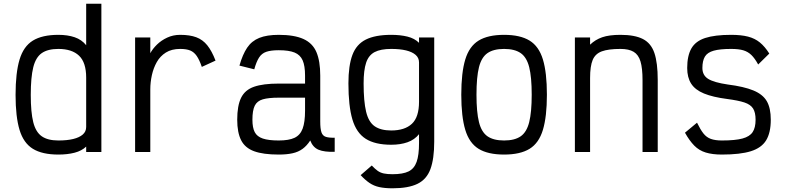

<svg xmlns="http://www.w3.org/2000/svg" viewBox="-20 -820 4240 1036"><path d="M295 14Q208 14 157.5 -17Q107 -48 85.5 -119Q64 -190 64 -308Q64 -427 85.5 -498.5Q107 -570 157.5 -601Q208 -632 295 -632Q345 -632 383 -619Q421 -606 445 -576V-800H527V0H445V-29Q421 -6 382.5 4Q344 14 295 14ZM295 -62Q342 -62 375 -70Q408 -78 426.5 -94Q445 -110 445 -135V-401Q445 -483 406.5 -519.5Q368 -556 295 -556Q238 -556 205.5 -533.5Q173 -511 159.5 -457Q146 -403 146 -308Q146 -214 159.5 -160.5Q173 -107 205.5 -84.5Q238 -62 295 -62Z M709 0V-618H791V-533Q804 -557 827 -579.5Q850 -602 882 -617Q914 -632 952 -632Q1004 -632 1039 -619Q1074 -606 1098.5 -575.5Q1123 -545 1143 -493L1069 -459Q1056 -497 1041.5 -518Q1027 -539 1006.5 -547.5Q986 -556 952 -556Q906 -556 875 -536.5Q844 -517 826 -485Q808 -453 799.5 -414.5Q791 -376 791 -338V0Z M1484 14Q1400 14 1351 -4Q1302 -22 1281 -63.5Q1260 -105 1260 -174Q1260 -250 1281 -292.5Q1302 -335 1351 -352Q1400 -369 1484 -369H1626V-412Q1626 -465 1613 -494.5Q1600 -524 1569.5 -536.5Q1539 -549 1484 -549Q1442 -549 1417 -540.5Q1392 -532 1377.5 -509Q1363 -486 1352 -446L1272 -466Q1289 -526 1313.5 -562.5Q1338 -599 1379 -615.5Q1420 -632 1484 -632Q1568 -632 1617.5 -609.5Q1667 -587 1687.5 -538.5Q1708 -490 1708 -412V-164Q1708 -125 1714.5 -106Q1721 -87 1738.5 -81.5Q1756 -76 1786 -77V-1Q1730 1 1699 -12Q1668 -25 1654 -62Q1636 -34 1613 -17Q1590 0 1558.5 7Q1527 14 1484 14ZM1484 -62Q1539 -62 1569.5 -76.5Q1600 -91 1613 -126Q1626 -161 1626 -223V-293H1484Q1429 -293 1398 -284Q1367 -275 1354.5 -249.5Q1342 -224 1342 -174Q1342 -131 1354.5 -107Q1367 -83 1398 -72.5Q1429 -62 1484 -62Z M2098 196Q2056 196 2026.5 189.5Q1997 183 1973.5 167Q1950 151 1926 125L1986 73Q2003 91 2017.5 101.5Q2032 112 2051 116Q2070 120 2098 120Q2154 120 2184.5 105Q2215 90 2228 53.5Q2241 17 2241 -47V-96Q2217 -66 2179 -52.5Q2141 -39 2091 -39Q2004 -39 1953.5 -71Q1903 -103 1881.5 -175.5Q1860 -248 1860 -370Q1860 -466 1881.5 -523.5Q1903 -581 1954 -606.5Q2005 -632 2091 -632Q2140 -632 2178.5 -622.5Q2217 -613 2241 -589V-618H2323V-56Q2323 37 2302.5 92.5Q2282 148 2232.5 172Q2183 196 2098 196ZM2091 -116Q2164 -116 2202.5 -152Q2241 -188 2241 -271V-483Q2241 -508 2222.5 -524Q2204 -540 2171 -548Q2138 -556 2091 -556Q2034 -556 2001.5 -539Q1969 -522 1955.5 -481.5Q1942 -441 1942 -370Q1942 -273 1955.5 -217Q1969 -161 2002 -138.5Q2035 -116 2091 -116Z M2700 14Q2613 14 2562.5 -17Q2512 -48 2490.5 -119.5Q2469 -191 2469 -309Q2469 -428 2490.5 -499Q2512 -570 2562.5 -601Q2613 -632 2700 -632Q2787 -632 2837.5 -601Q2888 -570 2909.5 -499Q2931 -428 2931 -309Q2931 -191 2909.5 -119.5Q2888 -48 2837.5 -17Q2787 14 2700 14ZM2700 -62Q2757 -62 2789.5 -84.5Q2822 -107 2835.5 -161Q2849 -215 2849 -309Q2849 -404 2835.5 -457.5Q2822 -511 2789.5 -533.5Q2757 -556 2700 -556Q2643 -556 2610.5 -533.5Q2578 -511 2564.5 -457.5Q2551 -404 2551 -309Q2551 -215 2564.5 -161Q2578 -107 2610.5 -84.5Q2643 -62 2700 -62Z M3082 0V-618H3164V-579Q3192 -606 3229.5 -619Q3267 -632 3328 -632Q3405 -632 3449 -609.5Q3493 -587 3511 -534Q3529 -481 3529 -388V0H3447V-388Q3447 -452 3436 -488.5Q3425 -525 3399 -540.5Q3373 -556 3328 -556Q3263 -556 3227.5 -543Q3192 -530 3178 -496.5Q3164 -463 3164 -399V0Z M3875 14Q3824 14 3788 3Q3752 -8 3726 -34.5Q3700 -61 3676 -104L3741 -158Q3759 -121 3775.5 -100Q3792 -79 3815.5 -70.5Q3839 -62 3875 -62Q3947 -62 3986 -72.5Q4025 -83 4041 -107Q4057 -131 4057 -174Q4057 -213 4043.5 -234.5Q4030 -256 3997 -267Q3964 -278 3903 -286Q3826 -296 3778.5 -315.5Q3731 -335 3709.5 -368.5Q3688 -402 3688 -453Q3688 -519 3710.5 -558.5Q3733 -598 3785 -615Q3837 -632 3925 -632Q3979 -632 4016 -622.5Q4053 -613 4080 -591Q4107 -569 4131 -531L4071 -472Q4053 -505 4034.5 -523Q4016 -541 3991 -548.5Q3966 -556 3925 -556Q3865 -556 3831 -546.5Q3797 -537 3783.5 -514.5Q3770 -492 3770 -453Q3770 -414 3801 -394.5Q3832 -375 3907 -364Q3994 -353 4045 -332Q4096 -311 4117.5 -274Q4139 -237 4139 -174Q4139 -104 4114 -63Q4089 -22 4031.5 -4Q3974 14 3875 14Z"/></svg>

Font: Victor Mono Thin Medium
Style: Regular
Weight: 500
Monospace: yes
Version: Version 1.561;gftools[0.9.30]